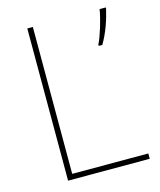

<svg xmlns="http://www.w3.org/2000/svg" viewBox="-108 -885 723 870"><g transform="rotate(-15 253.0 -450.0)"><path d="M103 -93H486V-118H129V-807H103ZM471 -801V-807H442C436 -764 411 -683 395 -653V-647H412C440 -694 459 -749 471 -801Z"/></g></svg>

Font: Noto Sans Telugu UI Thin
Style: Regular
Weight: 100
Designer: Jelle Bosma - Monotype Design Team
Foundry: Monotype Imaging Inc.
Version: Version 2.005